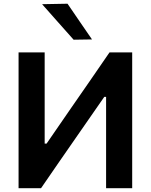

<svg xmlns="http://www.w3.org/2000/svg" viewBox="-20 -988 792 1008"><path d="M77.5 0V-713H214.5V-234H224.5L353 -420.5Q401.5 -490 451.2 -562.2Q501 -634.5 555 -713H674V0H537V-479.5H527.5L398 -293Q339 -208 289.8 -137Q240.5 -66 195.5 0ZM366.5 -779.5Q326 -825 285 -871.2Q244 -917.5 201 -966L334.5 -968.5Q366.5 -921.5 398.5 -874.8Q430.5 -828 463 -781Z"/></svg>

Font: Commissioner SemiBold
Style: Regular
Weight: 600
Designer: Kostas Bartsokas
Foundry: Kostas Bartsokas
Version: Version 1.000; ttfautohint (v1.8.3)